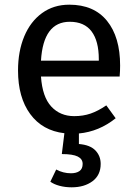

<svg xmlns="http://www.w3.org/2000/svg" viewBox="-20 -559 584 820"><path d="M491 -232H155Q161 -145 199 -104Q237 -63 297 -63Q335 -63 367 -74Q399 -85 434 -109L474 -54Q403 3 317 11V56Q365 60 387.5 83.5Q410 107 410 141Q410 189 375 215Q340 241 286 241Q258 241 234 234.5Q210 228 195 217L220 165Q250 181 283 181Q306 181 319.5 171.5Q333 162 333 141Q333 120 312 109.5Q291 99 244 99L255 10Q161 -1 109 -72Q57 -143 57 -258Q57 -340 83.5 -403.5Q110 -467 159.5 -503Q209 -539 276 -539Q381 -539 437 -470Q493 -401 493 -279Q493 -256 491 -232ZM402 -306Q402 -384 371 -425Q340 -466 278 -466Q165 -466 155 -300H402Z"/></svg>

Font: FiraGOUPP
Style: Medium
Weight: 400
Designer: bBox Type
Foundry: bBox Type GmbH
Version: Version 1.001